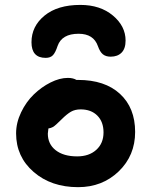

<svg xmlns="http://www.w3.org/2000/svg" viewBox="-20 -794 620 786"><path d="M309.1 -773.9Q390.1 -773.9 442.1 -730.5Q494.1 -687 494.1 -627.9Q494.1 -595.2 477.8 -578.6Q461.4 -562 433.1 -562Q413.1 -562 401.1 -571.8Q389.2 -581.5 380.9 -605Q363.3 -655.8 301.8 -655.8Q233.4 -655.8 215.8 -606Q207 -579.1 196.8 -568.1Q186.5 -557.1 167 -557.1Q108.9 -557.1 108.9 -621.1Q108.9 -686.5 162.4 -730.2Q215.8 -773.9 309.1 -773.9ZM299.8 -27.8Q189.5 -27.8 117.7 -90.1Q45.9 -152.3 45.9 -248Q45.9 -291.5 66.4 -334.2Q86.9 -377 118.2 -407.2Q149.4 -437.5 186.8 -456.3Q224.1 -475.1 257.8 -475.1Q279.3 -475.1 293 -466.8H299.8Q409.2 -466.8 471.2 -409.7Q533.2 -352.5 533.2 -253.9Q533.2 -157.2 466.1 -92.5Q398.9 -27.8 299.8 -27.8ZM175.8 -247.1Q175.8 -204.1 208 -179Q240.2 -153.8 295.9 -153.8Q344.7 -153.8 374.3 -180.7Q403.8 -207.5 403.8 -252Q403.8 -295.4 378.4 -320.8Q353 -346.2 310.1 -346.2Q287.1 -346.2 270.5 -336.7Q253.9 -327.1 232.9 -306.2Q206.5 -279.8 197.3 -274.4Q188.5 -269.5 178.2 -268.1Q175.8 -251 175.8 -247.1Z"/></svg>

Font: Shantell Sans Irregular
Style: Regular
Weight: 600
Designer: Stephen Nixon, Anya Danilova, Shantell Martin
Foundry: Arrow Type
Version: Version 1.006;[9816181b4]